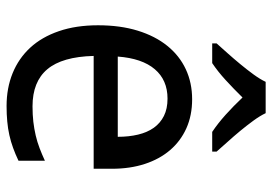

<svg xmlns="http://www.w3.org/2000/svg" viewBox="-140 -666 816 575"><g transform="rotate(90 267.5 -378.0)"><path d="M296.9 9.8Q243.2 9.8 198.7 -8.3Q154.3 -26.4 122.3 -61Q90.3 -95.7 72.8 -147Q55.2 -198.2 55.2 -264.2Q55.2 -330.6 71.3 -382.8Q87.4 -435.1 116.7 -471.4Q146 -507.8 186.8 -526.9Q227.5 -545.9 276.9 -545.9Q325.2 -545.9 363.8 -528.6Q402.3 -511.2 429.2 -479.7Q456.1 -448.2 470.5 -404.1Q484.9 -359.9 484.9 -306.2V-251H147Q149.4 -156.7 186.8 -112.3Q224.1 -67.9 297.9 -67.9Q322.8 -67.9 344 -70.3Q365.2 -72.8 385 -77.4Q404.8 -82 423.3 -89.1Q441.9 -96.2 460.9 -105V-25.9Q441.4 -16.6 422.6 -9.8Q403.8 -2.9 384 1.5Q364.3 5.9 343 7.8Q321.8 9.8 296.9 9.8ZM274.9 -472.2Q219.2 -472.2 186.8 -434.1Q154.3 -396 148.9 -323.2H389.2Q389.2 -356.4 382.6 -384Q376 -411.6 362.1 -431.2Q348.1 -450.7 326.7 -461.4Q305.2 -472.2 274.9 -472.2ZM433.6 -606H374.5Q349.6 -622.6 323.2 -646.2Q296.9 -669.9 271.5 -696.8Q245.1 -669.9 219.2 -646.2Q193.4 -622.6 168.5 -606H109.4V-619.1Q122.1 -633.3 138.7 -651.9Q155.3 -670.4 171.6 -690.2Q188 -710 202.4 -729.7Q216.8 -749.5 224.6 -766.1H318.4Q326.2 -749.5 340.6 -729.7Q355 -710 371.3 -690.2Q387.7 -670.4 404.5 -651.9Q421.4 -633.3 433.6 -619.1Z"/></g></svg>

Font: Genotype
Style: Regular
Weight: 400
Foundry: Ascender Corporation
Version: Version 1.00